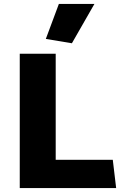

<svg xmlns="http://www.w3.org/2000/svg" viewBox="-20 -952 618 972"><path d="M262 -680H80V0H568L551 -143H262ZM278 -932 212 -755 344 -733 458 -932Z"/></svg>

Font: Catamaran
Style: Regular
Weight: 900
Designer: Pria Ravichandran
Version: Version 1.001;PS 001.000;hotconv 1.0.70;makeotf.lib2.5.58329